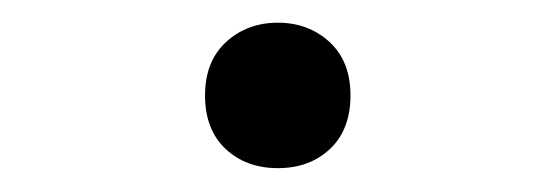

<svg xmlns="http://www.w3.org/2000/svg" viewBox="-20 -332 478 165"><path d="M281.2 -250Q281.2 -220.7 263.7 -204.1Q246.1 -187.5 218.8 -187.5Q191.4 -187.5 173.8 -204.1Q156.2 -220.7 156.2 -250Q156.2 -279.3 174.3 -295.9Q192.4 -312.5 218.8 -312.5Q245.1 -312.5 263.2 -295.9Q281.2 -279.3 281.2 -250Z"/></svg>

Font: Sudo Var
Style: Regular
Weight: 400
Monospace: yes
Designer: Jens Kutilek
Foundry: Jens Kutilek
Version: Version 0.065;FEAKit 1.0